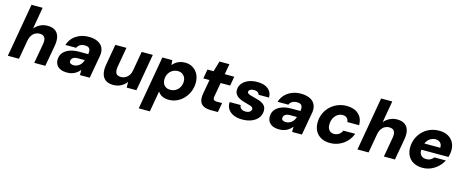

<svg xmlns="http://www.w3.org/2000/svg" viewBox="-45 -1499 6042 2498"><g transform="rotate(15 2976.5 -250.0)"><path d="M21 0 147 -720H297L246 -428Q276 -465 321.5 -488Q367 -511 422 -511Q485 -511 524 -484Q563 -457 576.5 -405.5Q590 -354 576 -279L526 0H377L424 -266Q434 -322 416.5 -353.5Q399 -385 347 -385Q316 -385 288.5 -370Q261 -355 242.5 -327Q224 -299 217 -260L171 0Z M821 12Q764 12 728 -5.5Q692 -23 675 -53.5Q658 -84 659 -121Q660 -174 690 -211.5Q720 -249 774.5 -270Q829 -291 904 -291H1026Q1032 -325 1026.5 -347Q1021 -369 1003.5 -379.5Q986 -390 954 -390Q920 -390 892.5 -375Q865 -360 853 -330H708Q724 -384 761.5 -424.5Q799 -465 854.5 -488Q910 -511 976 -511Q1048 -511 1097.5 -487Q1147 -463 1168.5 -417.5Q1190 -372 1179 -308L1124 0H992V-71Q978 -53 960 -37.5Q942 -22 921 -11Q900 0 875 6Q850 12 821 12ZM878 -102Q901 -102 921 -110Q941 -118 957.5 -131.5Q974 -145 985 -163.5Q996 -182 1002 -203L1003 -204H906Q881 -204 861.5 -196.5Q842 -189 832 -175.5Q822 -162 821 -143Q821 -122 837.5 -112Q854 -102 878 -102Z M1442 12Q1376 12 1337.5 -16.5Q1299 -45 1286.5 -97Q1274 -149 1286 -218L1335 -499H1485L1438 -232Q1429 -176 1445 -145Q1461 -114 1514 -114Q1545 -114 1572 -128.5Q1599 -143 1618 -170.5Q1637 -198 1644 -236L1690 -499H1840L1753 0H1622L1620 -77Q1591 -37 1546 -12.5Q1501 12 1442 12Z M1843 220 1969 -499H2102L2108 -434Q2127 -457 2151.5 -474.5Q2176 -492 2207 -501.5Q2238 -511 2274 -511Q2335 -511 2380.5 -482Q2426 -453 2450.5 -403Q2475 -353 2474 -290Q2473 -228 2450.5 -173.5Q2428 -119 2389 -77Q2350 -35 2298.5 -11.5Q2247 12 2187 12Q2153 12 2124.5 3Q2096 -6 2075.5 -22.5Q2055 -39 2042 -60L1993 220ZM2174 -119Q2215 -119 2247.5 -138Q2280 -157 2299 -191Q2318 -225 2319 -267Q2320 -298 2307 -324Q2294 -350 2270 -365Q2246 -380 2212 -380Q2171 -380 2138.5 -360.5Q2106 -341 2087 -307Q2068 -273 2068 -229Q2067 -198 2080 -172.5Q2093 -147 2117.5 -133Q2142 -119 2174 -119Z M2757 0Q2693 0 2655 -20.5Q2617 -41 2604.5 -82Q2592 -123 2603 -184L2637 -374H2554L2576 -499H2659L2700 -640H2834L2809 -499H2937L2915 -374H2787L2753 -183Q2748 -151 2761 -139Q2774 -127 2803 -127H2873L2850 0Z M3178 12Q3107 12 3057.5 -11.5Q3008 -35 2984 -75.5Q2960 -116 2965 -165H3113Q3113 -145 3123 -130.5Q3133 -116 3151.5 -107.5Q3170 -99 3196 -99Q3220 -99 3237 -106.5Q3254 -114 3263 -126Q3272 -138 3272 -152Q3272 -166 3262 -175Q3252 -184 3234 -190Q3216 -196 3193 -202Q3159 -210 3126.5 -221Q3094 -232 3068.5 -248Q3043 -264 3028.5 -287Q3014 -310 3014 -342Q3015 -392 3045 -430Q3075 -468 3127.5 -489.5Q3180 -511 3248 -511Q3342 -511 3394 -468Q3446 -425 3444 -354H3302Q3300 -375 3280.5 -387Q3261 -399 3231 -399Q3200 -399 3180.5 -386.5Q3161 -374 3161 -356Q3161 -344 3172 -335Q3183 -326 3203.5 -320Q3224 -314 3252 -307Q3291 -298 3323 -287Q3355 -276 3378 -260.5Q3401 -245 3413 -222.5Q3425 -200 3424 -169Q3423 -114 3391 -73Q3359 -32 3303.5 -10Q3248 12 3178 12Z M3679 12Q3622 12 3586 -5.5Q3550 -23 3533 -53.5Q3516 -84 3517 -121Q3518 -174 3548 -211.5Q3578 -249 3632.5 -270Q3687 -291 3762 -291H3884Q3890 -325 3884.5 -347Q3879 -369 3861.5 -379.5Q3844 -390 3812 -390Q3778 -390 3750.5 -375Q3723 -360 3711 -330H3566Q3582 -384 3619.5 -424.5Q3657 -465 3712.5 -488Q3768 -511 3834 -511Q3906 -511 3955.5 -487Q4005 -463 4026.5 -417.5Q4048 -372 4037 -308L3982 0H3850V-71Q3836 -53 3818 -37.5Q3800 -22 3779 -11Q3758 0 3733 6Q3708 12 3679 12ZM3736 -102Q3759 -102 3779 -110Q3799 -118 3815.5 -131.5Q3832 -145 3843 -163.5Q3854 -182 3860 -203L3861 -204H3764Q3739 -204 3719.5 -196.5Q3700 -189 3690 -175.5Q3680 -162 3679 -143Q3679 -122 3695.5 -112Q3712 -102 3736 -102Z M4360 12Q4291 12 4240.5 -15.5Q4190 -43 4163.5 -92.5Q4137 -142 4138 -207Q4139 -271 4163 -326Q4187 -381 4229.5 -422.5Q4272 -464 4328.5 -487.5Q4385 -511 4452 -511Q4551 -511 4610.5 -458Q4670 -405 4669 -310H4510Q4509 -344 4487 -363.5Q4465 -383 4429 -383Q4392 -383 4361 -361.5Q4330 -340 4311.5 -303.5Q4293 -267 4293 -221Q4292 -197 4298 -177.5Q4304 -158 4315.5 -144.5Q4327 -131 4343.5 -123.5Q4360 -116 4381 -116Q4406 -116 4427.5 -125Q4449 -134 4465 -150.5Q4481 -167 4490 -189H4649Q4627 -128 4584 -83Q4541 -38 4483.5 -13Q4426 12 4360 12Z M4730 0 4856 -720H5006L4955 -428Q4985 -465 5030.5 -488Q5076 -511 5131 -511Q5194 -511 5233 -484Q5272 -457 5285.5 -405.5Q5299 -354 5285 -279L5235 0H5086L5133 -266Q5143 -322 5125.5 -353.5Q5108 -385 5056 -385Q5025 -385 4997.5 -370Q4970 -355 4951.5 -327Q4933 -299 4926 -260L4880 0Z M5607 12Q5538 12 5487.5 -15Q5437 -42 5410.5 -91Q5384 -140 5385 -206Q5386 -268 5409 -323Q5432 -378 5473.5 -420.5Q5515 -463 5572 -487Q5629 -511 5699 -511Q5766 -511 5814.5 -484.5Q5863 -458 5889 -411.5Q5915 -365 5914 -304Q5914 -279 5909.5 -255Q5905 -231 5899 -212H5490L5506 -300H5765Q5767 -329 5756.5 -349Q5746 -369 5726 -380Q5706 -391 5679 -391Q5647 -391 5618 -376Q5589 -361 5568 -331.5Q5547 -302 5540 -257L5535 -227Q5529 -193 5538 -166.5Q5547 -140 5569.5 -125Q5592 -110 5627 -110Q5660 -110 5684 -124Q5708 -138 5724 -159H5878Q5854 -111 5813 -72Q5772 -33 5719.5 -10.5Q5667 12 5607 12Z"/></g></svg>

Font: DM Sans 20pt Black
Style: Italic
Weight: 900
Italic angle: -10°
Version: Version 4.004;gftools[0.9.30]